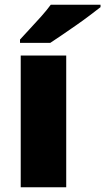

<svg xmlns="http://www.w3.org/2000/svg" viewBox="-20 -786 442 806"><path d="M258 0H67V-553H258ZM402 -756Q384 -742 357 -721.5Q330 -701 299 -679.5Q268 -658 239.5 -638.5Q211 -619 191 -606H64V-620Q81 -639 105 -664.5Q129 -690 153 -717Q177 -744 193 -766H402Z"/></svg>

Font: Noto Sans Gujarati UI Black
Style: Regular
Weight: 900
Designer: Jelle Bosma - Monotype Design Team, Universal Thirst
Foundry: Monotype Imaging Inc.
Version: Version 2.106; ttfautohint (v1.8.4.7-5d5b)